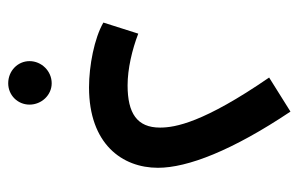

<svg xmlns="http://www.w3.org/2000/svg" viewBox="-150 -376 728 468"><g transform="rotate(90 214.0 -142.0)"><path d="M35 -30C73 -8 140 5 193 5C331 5 389 -76 389 -163C389 -235 347 -344 252 -486L169 -434C279 -274 291 -205 291 -168C291 -112 256 -89 188 -89C148 -89 101 -100 62 -115ZM183 202C212 202 235 179 235 150C235 121 212 96 183 96C153 96 129 121 129 150C129 179 153 202 183 202Z"/></g></svg>

Font: Noto Sans Arabic Cond Med
Style: Regular
Weight: 500
Width: 3
Designer: Monotype Design Team, Nadine Chahine, Nizar Qandah and Khaled Hosny
Foundry: Monotype Imaging Inc.
Version: Version 2.012